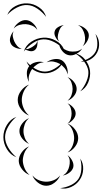

<svg xmlns="http://www.w3.org/2000/svg" viewBox="-102 -1054 607 1137"><path d="M39 -749Q50 -785 83.5 -807Q117 -829 155 -831Q192 -833 227.5 -814Q263 -795 278 -760Q252 -788 218.5 -805Q185 -822 155 -821Q125 -820 93.5 -799.5Q62 -779 39 -749ZM343 -738Q378 -731 402 -701Q426 -671 431 -635Q435 -600 420 -565Q405 -530 373 -513Q397 -540 410.5 -573Q424 -606 421 -634Q417 -662 395.5 -690.5Q374 -719 343 -738ZM174 -685Q191 -699 217.5 -703.5Q244 -708 264 -697Q283 -685 292.5 -660Q302 -635 298 -613Q294 -635 280.5 -651Q267 -667 252 -676Q236 -685 215.5 -689Q195 -693 174 -685ZM70 -569Q58 -589 57 -616Q56 -643 70 -661Q84 -679 110 -685.5Q136 -692 158 -685Q135 -684 117.5 -672.5Q100 -661 89 -646Q78 -632 71.5 -612Q65 -592 70 -569ZM298 -597Q319 -590 335.5 -569.5Q352 -549 352 -527Q352 -505 335.5 -485Q319 -465 298 -458Q315 -472 321.5 -491Q328 -510 328 -527Q328 -545 321.5 -564Q315 -583 298 -597ZM70 -370Q43 -380 23 -406.5Q3 -433 3 -462Q3 -491 23 -517Q43 -543 70 -553Q48 -535 37.5 -510Q27 -485 27 -462Q27 -439 37.5 -414Q48 -389 70 -370ZM298 -442Q316 -435 331 -418Q346 -401 346 -382Q346 -363 331 -346Q316 -329 298 -322Q312 -334 317 -350.5Q322 -367 322 -382Q322 -397 317 -413.5Q312 -430 298 -442ZM-5 -123Q-40 -136 -61 -170.5Q-82 -205 -82 -242Q-82 -280 -61 -314.5Q-40 -349 -5 -362Q-34 -338 -53 -305Q-72 -272 -72 -242Q-72 -212 -53 -179.5Q-34 -147 -5 -123ZM70 -202Q48 -211 30.5 -232.5Q13 -254 13 -278Q13 -302 30.5 -324Q48 -346 70 -354Q52 -339 44.5 -318Q37 -297 37 -278Q37 -259 44.5 -238.5Q52 -218 70 -202ZM298 -322Q323 -313 342 -288Q361 -263 361 -236Q361 -209 342 -184.5Q323 -160 298 -151Q319 -168 328 -191.5Q337 -215 337 -236Q337 -258 328 -281.5Q319 -305 298 -322ZM73 -18Q48 -27 29 -51Q10 -75 9 -101Q9 -128 27 -152.5Q45 -177 70 -187Q50 -169 41.5 -146Q33 -123 33 -102Q34 -81 43.5 -58Q53 -35 73 -18ZM298 -135Q314 -124 325 -103.5Q336 -83 332 -64Q327 -45 308 -31Q289 -17 270 -15Q287 -24 296 -39Q305 -54 308 -69Q312 -84 311 -101.5Q310 -119 298 -135ZM373 -115Q392 -88 390.5 -52Q389 -16 370 11Q351 39 318.5 53.5Q286 68 254 60Q287 57 317 42.5Q347 28 362 6Q377 -16 379.5 -49.5Q382 -83 373 -115ZM254 -15Q245 9 221.5 27.5Q198 46 172 46Q146 46 122.5 27.5Q99 9 90 -15Q107 5 129 13.5Q151 22 172 22Q193 22 215 13.5Q237 5 254 -15ZM-59 -966Q-45 -1000 -10.5 -1018Q24 -1036 60 -1034Q96 -1033 128.5 -1011Q161 -989 171 -954Q149 -983 119 -1003Q89 -1023 60 -1024Q31 -1026 -1.5 -1009.5Q-34 -993 -59 -966ZM-21 -885Q-12 -905 9 -920.5Q30 -936 52 -935Q74 -934 93.5 -916Q113 -898 119 -877Q106 -895 87 -902.5Q68 -910 51 -911Q33 -912 13.5 -906.5Q-6 -901 -21 -885ZM248 -809Q235 -818 226 -836Q217 -854 222 -869Q226 -884 243 -894Q260 -904 276 -905Q262 -899 255 -886.5Q248 -874 245 -862Q241 -850 240 -836Q239 -822 248 -809ZM360 -905Q380 -902 399 -888Q418 -874 423 -854Q427 -835 416 -813.5Q405 -792 388 -781Q400 -797 401.5 -815Q403 -833 399 -849Q396 -864 387 -880Q378 -896 360 -905ZM27 -765Q9 -763 -11.5 -772Q-32 -781 -39 -798Q-47 -814 -40.5 -835Q-34 -856 -21 -869Q-29 -853 -26 -837Q-23 -821 -17 -808Q-11 -795 -0.5 -782.5Q10 -770 27 -765ZM463 -853Q482 -831 484.5 -800Q487 -769 473 -743Q459 -717 432 -701.5Q405 -686 376 -690Q404 -696 428.5 -711.5Q453 -727 464 -748Q475 -768 474.5 -797Q474 -826 463 -853ZM119 -813Q122 -799 118 -781.5Q114 -764 102 -756Q90 -748 72 -752Q54 -756 43 -765Q56 -761 67.5 -765.5Q79 -770 89 -776Q99 -782 108 -790.5Q117 -799 119 -813ZM384 -766Q373 -747 350 -735Q327 -723 306 -727Q284 -731 267.5 -751Q251 -771 248 -793Q259 -774 276 -764Q293 -754 310 -750Q327 -747 347 -749.5Q367 -752 384 -766ZM272 -690Q260 -658 229 -639Q198 -620 164 -620Q129 -620 98 -639Q67 -658 55 -690Q77 -664 106.5 -647Q136 -630 164 -630Q191 -630 220.5 -647Q250 -664 272 -690Z"/></svg>

Font: Rubik Puddles
Style: Regular
Weight: 400
Designer: Hubert and Fischer, NaN
Foundry: Hubert and Fischer, NaN
Version: Version 2.200